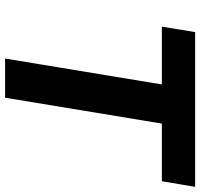

<svg xmlns="http://www.w3.org/2000/svg" viewBox="-36 -732 768 735"><g transform="rotate(90 347.5 -364.0)"><path d="M81.5 -600.1 102.5 -727.5H694.8L673.3 -600.1H452.6L353.5 0H203.6L302.7 -600.1Z"/></g></svg>

Font: Inter 28pt
Style: Bold Italic
Weight: 700
Italic angle: -9.3988°
Designer: Rasmus Andersson
Foundry: rsms
Version: Version 4.001;git-66647c0bb